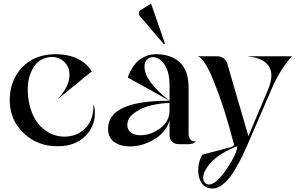

<svg xmlns="http://www.w3.org/2000/svg" viewBox="-20 -820 1711 1092"><path d="M513.7 -223.6Q519.5 -205.1 519.5 -175.8Q519.5 -98.6 462.4 -43.5Q405.3 11.7 307.6 11.7Q190.4 11.7 112.8 -64.5Q35.2 -140.6 35.2 -250Q35.2 -362.3 106 -437Q176.8 -511.7 296.9 -511.7Q423.8 -511.7 489.3 -432.6Q502 -414.1 502 -414.1L305.7 -253.9Q375 -326.2 375 -394.5Q375 -439.5 345.7 -467.8Q316.4 -496.1 274.4 -496.1Q258.8 -496.1 241.2 -491.2Q191.4 -476.6 164.6 -426.8Q137.7 -377 137.7 -308.6Q137.7 -263.7 149.4 -217.8Q169.9 -135.7 224.1 -89.4Q278.3 -43 345.7 -43H351.6Q419.9 -44.9 465.8 -90.8Q511.7 -136.7 511.7 -221.7V-223.6Z M912.1 -568.4 775.4 -728.5Q769.5 -734.4 769.5 -744.1Q769.5 -756.8 780.3 -762.7L838.9 -799.8L918 -573.2ZM944.3 -192.4V-234.4Q895.5 -233.4 843.3 -221.7Q791 -210 747.6 -180.2Q704.1 -150.4 704.1 -109.4Q704.1 -81.1 725.1 -65.9Q746.1 -50.8 779.3 -50.8Q837.9 -50.8 891.1 -90.3Q944.3 -129.9 944.3 -192.4ZM1052.7 -60.5Q1052.7 -41 1060.1 -30.3Q1067.4 -19.5 1074.7 -17.6Q1082 -15.6 1093.8 -15.6Q1080.1 0 1052.7 0H998Q972.7 0 958.5 -14.2Q944.3 -28.3 944.3 -53.7V-135.7Q925.8 -69.3 858.4 -28.3Q791 12.7 718.8 12.7Q664.1 12.7 629.4 -12.7Q594.7 -38.1 594.7 -87.9Q594.7 -247.1 941.4 -247.1H944.3L707 -378.9Q708 -384.8 711.4 -393.6Q714.8 -402.3 727.5 -425.3Q740.2 -448.2 756.8 -465.8Q773.4 -483.4 802.7 -497.6Q832 -511.7 867.2 -511.7Q952.1 -511.7 1002.4 -465.8Q1052.7 -419.9 1052.7 -320.3ZM944.3 -247.1V-334Q944.3 -412.1 915 -453.6Q885.7 -495.1 849.6 -495.1Q829.1 -495.1 815.4 -480.5Q801.8 -465.8 801.8 -441.4Q801.8 -357.4 944.3 -247.1Z M1640.6 -500Q1572.3 -425.8 1522.5 -308.6L1383.8 11.7Q1371.1 41 1358.4 67.4Q1345.7 93.8 1317.4 143.1Q1289.1 192.4 1255.4 222.2Q1221.7 252 1189.5 252Q1148.4 252 1127.9 222.7Q1107.4 193.4 1107.4 150.4Q1107.4 97.7 1130.9 59.6L1294.9 16.6Q1310.5 9.8 1310.5 3.9V0Q1307.6 -9.8 1303.2 -27.3Q1298.8 -44.9 1284.2 -96.2Q1269.5 -147.5 1254.9 -193.8Q1240.2 -240.2 1219.2 -297.4Q1198.2 -354.5 1179.7 -396Q1161.1 -437.5 1140.6 -467.3Q1120.1 -497.1 1103.5 -500H1214.8Q1235.4 -500 1251 -488.8Q1266.6 -477.5 1272.5 -459L1392.6 -45.9L1503.9 -308.6Q1523.4 -355.5 1523.4 -389.6Q1523.4 -485.4 1386.7 -500ZM1145.5 218.8Q1155.3 229.5 1168 229.5Q1210 229.5 1269.5 140.6Q1329.1 51.8 1329.1 12.7V11.7Q1230.5 50.8 1183.1 101.1Q1135.7 151.4 1135.7 191.4Q1135.7 209 1145.5 218.8Z"/></svg>

Font: Olivea
Style: LigaturesFont
Weight: 400
Designer: Achmad Aprilia Pratama
Version: Version 001.000